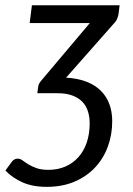

<svg xmlns="http://www.w3.org/2000/svg" viewBox="-78 -526 506 728"><path d="M0 0ZM372 -477Q371 -469 369.2 -463.2Q367.5 -457.5 365 -452.2Q362.5 -447 358.5 -442.2Q354.5 -437.5 349.5 -432L172.5 -231.5Q217.5 -229 250.5 -216Q283.5 -203 305 -181.2Q326.5 -159.5 337 -130.5Q347.5 -101.5 347.5 -67Q347.5 -15 330.8 30.2Q314 75.5 282 109.5Q250 143.5 204 163Q158 182.5 99 182.5Q45 182.5 6.5 165Q-32 147.5 -57.5 120.5L-34 88.5Q-25 75.5 -10.5 75.5Q-1.5 75.5 7.5 82.2Q16.5 89 29 96.8Q41.5 104.5 59.8 111.2Q78 118 105.5 118Q141 118 169.8 105.5Q198.5 93 219 70.2Q239.5 47.5 250.8 14.8Q262 -18 262 -58.5Q262 -83.5 255.2 -104.5Q248.5 -125.5 233.8 -140.5Q219 -155.5 196 -164Q173 -172.5 141 -172.5H63.5L66 -191.5Q66.5 -197.5 67.5 -201.2Q68.5 -205 70 -208.2Q71.5 -211.5 74.2 -215Q77 -218.5 81.5 -224L262.5 -438.5H34.5L43 -506H375.5Z"/></svg>

Font: Lato
Style: Italic
Weight: 400
Italic angle: -7°
Designer: Lukasz Dziedzic
Foundry: tyPoland Lukasz Dziedzic
Version: Version 2.007; 2014-02-27